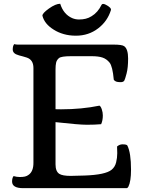

<svg xmlns="http://www.w3.org/2000/svg" viewBox="-20 -981 745 1001"><path d="M43 0ZM590.3 -217.3Q603.5 -228.5 618.2 -228.5Q640.6 -228.5 644 -222.2Q663.1 -184.1 663.1 -96.2Q663.1 -35.2 649.4 -7.8Q645 0 640.1 0H101.1Q43 0 43 -34.7Q43 -53.2 50.8 -63Q67.4 -58.1 83 -58.1Q98.6 -58.1 109.9 -60.5Q121.1 -63 130.9 -70.8Q154.3 -88.9 154.3 -131.8V-626.5Q154.3 -668.9 120.1 -680.7Q110.4 -684.1 99.9 -686.8Q89.4 -689.5 79.8 -692.1Q70.3 -694.8 63 -698.2Q46.4 -707 46.4 -722.2Q46.4 -742.2 54.2 -751Q63 -748.5 71.8 -748.5H571.3Q616.2 -748.5 627.4 -740.2Q647.9 -725.6 647.9 -675.8Q647.9 -627.9 639.9 -597.7Q631.8 -567.4 628.4 -561.5Q623.5 -552.7 609.4 -552.7Q588.9 -552.7 581.3 -557.9Q573.7 -563 573.2 -565.4Q566.9 -635.3 551.3 -654.5Q535.6 -673.8 514.4 -680.9Q493.2 -688 459 -688H350.1Q298.3 -688 286.9 -677.7Q275.4 -667.5 272.5 -654.1Q269.5 -640.6 269.5 -619.6V-411.6L298.3 -411.1Q406.2 -411.1 498.5 -430.2Q505.4 -426.8 510.7 -410.9Q516.1 -395 516.1 -379.4Q516.1 -353 507.3 -333.5Q475.1 -330.6 433.1 -330.6Q391.1 -330.6 269.5 -344.2V-124Q269.5 -87.4 289.1 -74.7Q305.7 -64 348.6 -64L422.4 -65.9Q529.3 -69.8 561.5 -95.7Q579.6 -110.4 585.4 -134.3Q591.3 -158.2 591.3 -182.4Q591.3 -206.5 590.3 -217.3ZM375.5 -794.9Q341.8 -794.9 312.5 -803.2Q283.2 -811.5 260.3 -826.2Q211.9 -856 201.2 -898.9Q200.2 -911.6 235.1 -936.5Q270 -961.4 293.9 -961.4Q311 -906.7 356 -886.7Q373 -879.4 391.8 -879.4Q410.6 -879.4 426.8 -883.3Q442.9 -887.2 457.5 -896.5Q490.2 -916 509.8 -956.5Q515.1 -964.8 531.2 -956.5Q562.5 -940.4 558.1 -927.7Q540 -870.1 492.2 -833.5Q442.4 -794.9 375.5 -794.9Z"/></svg>

Font: Quando
Style: Regular
Weight: 400
Version: Version 1.002